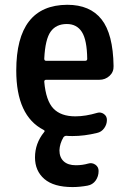

<svg xmlns="http://www.w3.org/2000/svg" viewBox="-20 -550 540 790"><path d="M254.9 -451.2Q210.9 -451.2 188.5 -419.9Q166 -388.7 162.1 -308.6Q162.1 -299.8 169.9 -299.8H330.1Q338.9 -299.8 338.9 -307.6Q337.9 -385.7 316.9 -418.5Q295.9 -451.2 254.9 -451.2ZM159.2 -15.6Q46.9 -73.2 46.9 -259.8Q46.9 -529.3 256.8 -530.3Q350.6 -530.3 397.9 -470.2Q445.3 -410.2 447.3 -278.3Q448.2 -253.9 430.7 -237.8Q413.1 -221.7 388.7 -221.7H169.9Q162.1 -221.7 162.1 -213.9Q168.9 -135.7 199.7 -103.5Q230.5 -71.3 290 -71.3Q332 -71.3 380.9 -85.9Q394.5 -89.8 407.2 -81.1Q419.9 -72.3 419.9 -56.6Q419.9 -38.1 408.7 -22.5Q397.5 -6.8 378.9 -2.9Q327.1 9.8 278.3 9.8Q261.7 9.8 252.9 8.8Q246.1 8.8 241.2 14.6Q225.6 41 224.6 68.4Q224.6 97.7 242.2 113.8Q259.8 129.9 292 129.9Q319.3 129.9 342.8 123Q358.4 118.2 372.1 127.4Q385.7 136.7 385.7 153.3Q385.7 175.8 373.5 192.9Q361.3 210 339.8 213.9Q307.6 219.7 278.3 219.7Q201.2 219.7 162.6 186.5Q124 153.3 124 97.7Q124 40 161.1 -5.9Q167 -11.7 159.2 -15.6Z"/></svg>

Font: Rounded Mgen+ 1mn medium
Style: Regular
Weight: 500
Designer: [Source Han Sans]
Ryoko NISHIZUKA  (kana & ideographs); Paul D. Hunt (Latin, Greek & Cyrillic); Wenlong ZHANG  (bopomofo
Version: Version 1.059.20150602